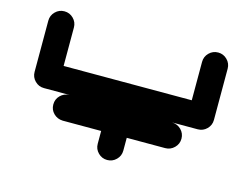

<svg xmlns="http://www.w3.org/2000/svg" viewBox="-97 -867 1328 1026"><g transform="rotate(15 567.0 -354.0)"><path d="M992.2 -708.5Q1021.5 -708.5 1042.2 -687.7Q1063 -667 1063 -637.7V-354.5Q1063 -325.2 1042.2 -304.4Q1021.5 -283.7 992.2 -283.7H850.6Q880.4 -282.7 900.9 -262.2Q921.4 -241.7 921.4 -212.4Q921.4 -183.1 900.4 -162.4Q879.4 -141.6 850.1 -141.6H637.7V-70.8Q637.7 -41.5 616.9 -20.8Q596.2 0 566.9 0Q537.6 0 516.8 -20.8Q496.1 -41.5 496.1 -70.8V-141.6H283.2Q253.4 -142.6 232.9 -162.8Q212.4 -183.1 212.4 -212.4Q212.4 -242.2 232.9 -262.5Q253.4 -282.7 283.2 -283.7H141.6Q112.3 -283.7 91.6 -304.4Q70.8 -325.2 70.8 -354.5V-637.7Q70.8 -667 91.6 -687.7Q112.3 -708.5 141.6 -708.5Q170.9 -708.5 191.7 -687.7Q212.4 -667 212.4 -637.7V-425.3H921.4V-637.7Q921.4 -667 942.1 -687.7Q962.9 -708.5 992.2 -708.5Z"/></g></svg>

Font: Robtronika
Style: Regular
Weight: 400
Designer: GGBot
Version: 1.00